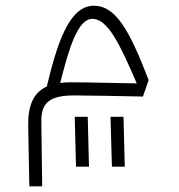

<svg xmlns="http://www.w3.org/2000/svg" viewBox="-20 -332 626 671"><path d="M82.5 319.3H127.4L124.5 93.8C123.5 32.7 147 1.5 238.3 1.5C294.9 1.5 399.9 3.9 479.5 5.4L499.5 -52.2C431.2 -230 383.3 -312 308.1 -312C220.2 -312 178.7 -175.8 143.6 -29.8C96.2 -7.8 77.1 37.6 78.6 108.9ZM190.4 -42C220.7 -162.1 251.5 -266.1 302.7 -266.1C356.9 -266.1 398.9 -177.7 458 -40.5C393.6 -41.5 291 -44.4 227.5 -44.4C214.4 -44.4 201.7 -43.9 190.4 -42ZM245.6 250.5H291L286.6 76.2H241.2ZM371.1 250.5H416L411.6 76.2H366.2Z"/></svg>

Font: Cascadia Mono PL ExtraLight
Style: Regular
Weight: 200
Monospace: yes
Designer: Aaron Bell
Foundry: Saja Typeworks
Version: Version 2404.023